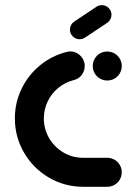

<svg xmlns="http://www.w3.org/2000/svg" viewBox="-20 -716 510 736"><path d="M37 -262.2Q37 -322.6 62.8 -375.7Q88.5 -428.9 133.9 -465.9Q179.3 -503 235.9 -517Q253 -521.5 268.9 -515.2Q284.8 -508.9 294.8 -494.6Q304.8 -480.4 304.8 -463Q304.8 -443.3 293 -428.3Q281.1 -413.3 262.6 -408.9Q230 -400.7 203.9 -379.4Q177.8 -358.1 163 -327.6Q148.1 -297 148.1 -262.2Q148.1 -221.1 168.3 -186.5Q188.5 -151.9 223.1 -131.5Q257.8 -111.1 298.9 -111.1H391.1Q406.3 -111.1 419.1 -103.7Q431.9 -96.3 439.3 -83.5Q446.7 -70.7 446.7 -55.6Q446.7 -40.4 439.3 -27.6Q431.9 -14.8 419.1 -7.4Q406.3 0 391.1 0H298.9Q227.8 0 167.6 -35.2Q107.4 -70.4 72.2 -130.7Q37 -191.1 37 -262.2ZM335.6 -463Q335.6 -478.1 343 -490.9Q350.4 -503.7 363.1 -511.1Q375.9 -518.5 391.1 -518.5Q406.3 -518.5 419.1 -511.1Q431.9 -503.7 439.3 -490.9Q446.7 -478.1 446.7 -463Q446.7 -447.8 439.3 -435Q431.9 -422.2 419.1 -414.8Q406.3 -407.4 391.1 -407.4Q375.9 -407.4 363.1 -414.8Q350.4 -422.2 343 -435Q335.6 -447.8 335.6 -463ZM285.2 -565.6Q270 -565.6 259.1 -576.5Q248.1 -587.4 248.1 -602.6Q248.1 -611.9 252.4 -619.8Q256.7 -627.8 264.1 -633L349.6 -690Q358.9 -696.3 370.4 -696.3Q385.6 -696.3 396.5 -685.4Q407.4 -674.4 407.4 -659.3Q407.4 -650 403.1 -642Q398.9 -634.1 391.5 -628.9L305.9 -571.9Q296.7 -565.6 285.2 -565.6Z"/></svg>

Font: 26F Galaxy Sans
Style: Regular
Weight: 400
Designer: C₂₉H₂₅N₃O₅
Version: Version 1.100;FEAKit 1.0